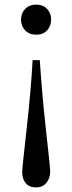

<svg xmlns="http://www.w3.org/2000/svg" viewBox="-20 -560 313 830"><path d="M121 -300H152Q162 -150 177 -14Q197 164 197 181Q197 211 180.5 230.5Q164 250 136 250Q106 250 91 231.5Q76 213 76 184Q76 165 96 -10Q114 -173 121 -300ZM201 -476Q201 -447 183.5 -428.5Q166 -410 137 -410Q107 -410 89 -428.5Q71 -447 71 -476Q71 -503 89 -521.5Q107 -540 137 -540Q166 -540 183.5 -521.5Q201 -503 201 -476Z"/></svg>

Font: Libre Caslon Text
Style: Regular
Weight: 400
Designer: Pablo Impallari, Rodrigo Fuenzalida
Foundry: Pablo Impallari, Rodrigo Fuenzalida
Version: Version 1.002